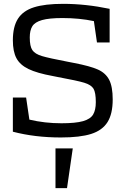

<svg xmlns="http://www.w3.org/2000/svg" viewBox="-20 -708 659 1000"><path d="M567 -190Q567 -115 540 -72Q513 -29 455 -10.5Q397 8 297 8Q162 8 47 -22V-200H116L133 -85Q213 -66 300 -66Q374 -66 412.5 -77Q451 -88 465 -111.5Q479 -135 479 -176Q479 -226 467 -246Q455 -266 419 -277Q383 -288 280 -307L255 -312Q173 -327 128.5 -348.5Q84 -370 65.5 -405Q47 -440 47 -498Q47 -569 73.5 -610.5Q100 -652 157 -670Q214 -688 309 -688Q426 -688 551 -662V-487H485L469 -598Q393 -614 305 -614Q236 -614 199 -603.5Q162 -593 148.5 -571.5Q135 -550 135 -513Q135 -467 148.5 -447Q162 -427 198.5 -416Q235 -405 335 -386L366 -380Q449 -364 489.5 -346Q530 -328 548.5 -292.5Q567 -257 567 -190ZM269 65H359L329 272H269Z"/></svg>

Font: Rhodium Libre
Style: Regular
Weight: 400
Designer: James Puckett
Foundry: Dunwich Type Founders
Version: Version 1.001; ttfautohint (v1.3)